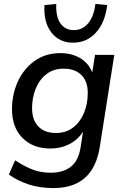

<svg xmlns="http://www.w3.org/2000/svg" viewBox="-20 -767 634 976"><path d="M252 189Q182 189 125.5 170.5Q69 152 25 120L57 48Q101 77 143 94Q185 111 238 111Q301 111 339.5 81Q378 51 389 -14L402 -97Q375 -56 332 -34Q289 -12 236 -12Q148 -12 94.5 -65.5Q41 -119 41 -212Q41 -287 70.5 -352Q100 -417 155.5 -457Q211 -497 288 -497Q343 -497 386 -472.5Q429 -448 449 -399L463 -488H561L487 -19Q454 189 252 189ZM264 -91Q316 -91 352 -119Q388 -147 407 -193Q426 -239 426 -293Q427 -352 394.5 -385Q362 -418 303 -418Q252 -418 216 -390Q180 -362 161.5 -316Q143 -270 143 -217Q143 -157 175 -124Q207 -91 264 -91ZM351 -550Q282 -550 241.5 -601.5Q201 -653 206 -741L266 -747Q263 -683 287 -648.5Q311 -614 355 -614Q399 -614 428 -648.5Q457 -683 465 -747L525 -741Q514 -652 467.5 -601Q421 -550 351 -550Z"/></svg>

Font: Nunito Sans SemiBold
Style: Italic
Weight: 600
Italic angle: -9°
Designer: Vernon Adams
Foundry: Vernon Adams
Version: Version 3.006; ttfautohint (v1.8.3)